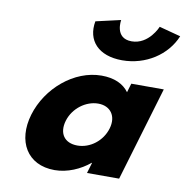

<svg xmlns="http://www.w3.org/2000/svg" viewBox="-91 -927 995 1030"><g transform="rotate(10 406.5 -412.5)"><path d="M696.1 -840C696.1 -840 654.5 -737 560.5 -737C466.5 -737 486.1 -840 486.1 -840L350.9 -809C331 -702 399 -628 528 -628C657 -628 769 -702 812.9 -809ZM99.2 -256C54.6 -106 123.5 15 273.5 15C343.5 15 412.8 -16 463.3 -58H465.3L448 0H623L775.8 -513H598.8L584.2 -464C554.4 -505 504.2 -528 435.2 -528C285.2 -528 143.9 -406 99.2 -256ZM287.2 -256C308.4 -327 376.3 -377 443.3 -377C509.3 -377 547.4 -327 526.2 -256C505.4 -186 440.5 -136 371.5 -136C299.5 -136 266.4 -186 287.2 -256Z"/></g></svg>

Font: Hussar
Style: BdOblThree
Weight: 700
Foundry: Cannot Into Space Fonts
Version: Version 2.00